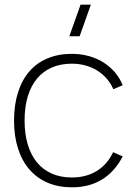

<svg xmlns="http://www.w3.org/2000/svg" viewBox="-20 -785 579 820"><path d="M276 -630 324 -765H368L320 -630ZM287 15Q229.5 15 183.8 -4.5Q138 -24 106 -60.8Q74 -97.5 57 -150.5Q40 -203.5 40 -270Q40 -337 56.8 -390Q73.5 -443 105.2 -479.8Q137 -516.5 183 -535.8Q229 -555 287 -555Q324.5 -555 358.5 -545.8Q392.5 -536.5 420.8 -519Q449 -501.5 470.2 -476.8Q491.5 -452 504 -421L464 -404Q453 -429.5 435.2 -449.8Q417.5 -470 394.8 -484Q372 -498 344.8 -505.5Q317.5 -513 287 -513Q239 -513 201.5 -496.8Q164 -480.5 138 -449.2Q112 -418 98.5 -373Q85 -328 85 -270Q85 -212.5 98.8 -167.2Q112.5 -122 138.2 -91Q164 -60 201.5 -43.5Q239 -27 287 -27Q348 -27 393.2 -54.8Q438.5 -82.5 463 -135L504 -117Q470 -51.5 415.5 -18.2Q361 15 287 15Z"/></svg>

Font: Vela Sans ExtLt
Style: Regular
Weight: 200
Designer: Principal design: Mikhail Sharanda - project Manrope.
Design modification: Ravid Balaliev
Foundry: Mikhail Sharanda
Version: Version 1.001